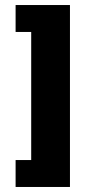

<svg xmlns="http://www.w3.org/2000/svg" viewBox="-20 -603 386 763"><path d="M42 140V33H104V-476H42V-583H258V140Z"/></svg>

Font: Rokkitt ExtraBold
Style: Regular
Weight: 800
Version: Version 3.103